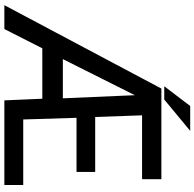

<svg xmlns="http://www.w3.org/2000/svg" viewBox="-26 -890 915 904"><g transform="rotate(90 432.0 -437.5)"><path d="M850.6 -88.9V0H452.1L444.3 -178.7H207L116.2 0H3.9L396.5 -739.3H823.2V-648.4H522.5L530.3 -427.7H789.1V-339.8H534.2L542 -88.9ZM427.7 -614.3 257.8 -275.4H442.4ZM595.7 -875H478.5L385.7 -752.9H448.2Z"/></g></svg>

Font: RobotoJAA
Style: Medium
Weight: 500
Version: Version 2.05; 2016-11-05